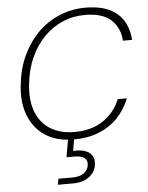

<svg xmlns="http://www.w3.org/2000/svg" viewBox="-62 -762 823 1067"><g transform="rotate(-5 349.0 -228.5)"><path d="M328 12Q233 12 169.5 -29.5Q106 -71 77 -145.5Q48 -220 60 -319Q69 -405 102.5 -477Q136 -549 188 -601.5Q240 -654 308.5 -683Q377 -712 455 -712Q570 -712 631 -659.5Q692 -607 698 -511H647Q642 -584 594 -628Q546 -672 449 -672Q382 -672 324 -647Q266 -622 220.5 -576Q175 -530 145.5 -465.5Q116 -401 107 -321Q96 -229 120.5 -163.5Q145 -98 200.5 -63.5Q256 -29 335 -29Q432 -29 496.5 -73.5Q561 -118 590 -190H641Q615 -126 571 -81Q527 -36 466 -12Q405 12 328 12ZM217 255 223 222H300Q344 222 366.5 204Q389 186 392 160Q395 133 378 120Q361 107 318 107H278L298 -7H332L318 75Q359 73 385 82.5Q411 92 423.5 111.5Q436 131 432 159Q430 186 413 208Q396 230 368.5 242.5Q341 255 304 255Z"/></g></svg>

Font: DM Sans 28pt ExtraLight
Style: Italic
Weight: 250
Italic angle: -10°
Version: Version 4.004;gftools[0.9.30]